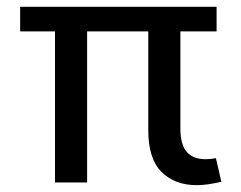

<svg xmlns="http://www.w3.org/2000/svg" viewBox="-20 -534 704 562"><path d="M628 -2Q586 8 556 8Q492 8 453 -30.5Q414 -69 414 -153V-442H235V0H141V-442H39V-514H614V-442H508V-158Q508 -111 526.5 -89.5Q545 -68 582 -68Q596 -68 612 -71Z"/></svg>

Font: Telex
Style: Regular
Weight: 400
Designer: Andres Torresi
Foundry: Andres Torresi
Version: Version 1.100